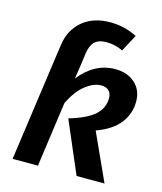

<svg xmlns="http://www.w3.org/2000/svg" viewBox="-113 -838 780 922"><g transform="rotate(15 277.5 -377.5)"><path d="M387 -235 494 0H355L245 -257Q333 -283 371 -317.5Q409 -352 409 -401Q409 -425 395.5 -438Q382 -451 358 -451Q320 -451 279.5 -419Q239 -387 208 -323L163 0H37L111 -528L120 -590Q130 -664 183 -709.5Q236 -755 322 -755Q393 -755 455 -723L410 -639Q372 -658 328 -658Q290 -658 270.5 -639.5Q251 -621 245 -582L238 -528L226 -450Q300 -544 403 -544Q464 -544 501.5 -509.5Q539 -475 539 -420Q539 -357 501 -309.5Q463 -262 387 -235Z"/></g></svg>

Font: FiraGO Medium
Style: Italic
Weight: 500
Italic angle: -8°
Designer: bBox Type GmbH
Foundry: bBox Type GmbH
Version: Version 1.001